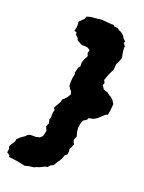

<svg xmlns="http://www.w3.org/2000/svg" viewBox="-190 -858 783 1042"><g transform="rotate(20 202.0 -337.0)"><path d="M425 -355 424 -337 419 -308 405 -302 393 -291 373 -272 356 -261 326 -254 322 -244 302 -231 294 -209 291 -185 293 -165 300 -138 291 -117 294 -107 301 -93 286 -58 289 -49 285 -29 274 -21 265 3 256 18 250 25 236 50 220 57 208 71 195 73 167 87 148 93 142 97 107 102 90 107 60 101 40 97 8 93 -8 91V82L-25 71L-22 50L-26 40L-24 30L-14 15L-4 -2V-12L13 -28L20 -33L37 -45L46 -55L59 -61H93L114 -66L127 -78L131 -92L135 -111L125 -135L134 -154L129 -175L133 -186L134 -216L138 -233L131 -243L139 -259L153 -283L157 -300L179 -321L192 -343L187 -360L180 -366L169 -383L168 -404L170 -431L175 -453L172 -461L180 -493L189 -504L188 -524L195 -546L207 -569L201 -584L205 -601L202 -606L187 -614L158 -615L151 -617L138 -625L127 -630L122 -643L107 -657L106 -669L92 -674L97 -694L98 -718L95 -726L111 -743L122 -754L127 -768L146 -774L177 -777L193 -779L211 -781L247 -778L269 -776L280 -777L289 -769L307 -768L321 -758L332 -754L349 -740L356 -727L370 -714L367 -701L378 -689L377 -673L380 -649L385 -623L374 -593L367 -581L365 -550L356 -531L347 -511L335 -479L343 -462L337 -449L345 -438L351 -429L375 -421L388 -410L398 -406L414 -392L427 -371Z"/></g></svg>

Font: Winky Rough ExtraBold
Style: Italic
Weight: 800
Italic angle: -8.97852°
Designer: Simon Atzbach
Foundry: typofactur
Version: Version 1.206; ttfautohint (v1.8.4.7-5d5b)